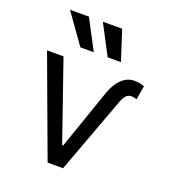

<svg xmlns="http://www.w3.org/2000/svg" viewBox="-141 -889 887 995"><g transform="rotate(20 302.0 -392.0)"><path d="M34.1 -545.5 235.8 0H321L478.7 -426.1C489.7 -456 505 -471.6 525.6 -471.6C541.9 -471.6 552.6 -467.3 556.8 -465.9L569.6 -542.6C555.8 -547.9 535.9 -552.6 514.2 -552.6C466.6 -552.6 420.5 -518.5 392 -430.4L281.2 -110.8H275.6L125 -545.5ZM73.9 -784.1 191.1 -619.3H264.9L178.3 -784.1ZM255 -784.1 341.6 -619.3H414.8L361.5 -784.1Z"/></g></svg>

Font: Magic Ui Pro
Style: Regular
Weight: 400
Designer: Stefan Endress, Andreas Faust
Version: Version 1.000;FEAKit 1.0